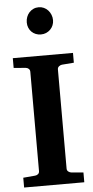

<svg xmlns="http://www.w3.org/2000/svg" viewBox="-61 -957 481 992"><g transform="rotate(-5 179.5 -460.5)"><path d="M22.9 0V-50.8L85 -56.2Q94.2 -57.1 100.6 -62.7Q106.9 -68.4 106.9 -78.1V-592.8Q106.9 -602.5 100.6 -608.4Q94.2 -614.3 85 -615.2L22.9 -620.1V-670.9H335V-620.1L272.9 -615.2Q264.6 -614.3 257.3 -608.4Q250 -602.5 250 -592.8V-78.1Q250 -68.4 257.3 -62.7Q264.6 -57.1 272.9 -56.2L335 -50.8V0ZM247.1 -848.1Q247.1 -834.5 241.9 -822Q236.8 -809.6 227.5 -800.3Q218.3 -791 205.8 -785.6Q193.4 -780.3 178.7 -780.3Q164.1 -780.3 151.6 -785.4Q139.2 -790.5 130.1 -799.6Q121.1 -808.6 116 -821Q110.8 -833.5 110.8 -848.1Q110.8 -863.3 115.7 -876.5Q120.6 -889.6 129.6 -899.7Q138.7 -909.7 151.1 -915.5Q163.6 -921.4 178.7 -921.4Q192.9 -921.4 205.3 -915.8Q217.8 -910.2 227.1 -900.1Q236.3 -890.1 241.7 -876.7Q247.1 -863.3 247.1 -848.1Z"/></g></svg>

Font: Charis SIL Phon
Style: Bold
Weight: 700
Foundry: SIL International
Version: Version 5.000